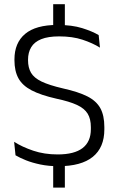

<svg xmlns="http://www.w3.org/2000/svg" viewBox="-20 -766 557 897"><path d="M283 -617H228.5V-746.5H283ZM283 110.5H228.5V-30H283ZM253 10.5Q207 10.5 168.8 2.5Q130.5 -5.5 101.2 -17.2Q72 -29 52.5 -40.5L46 -103.5Q83.5 -79.5 135.2 -62Q187 -44.5 249.5 -44.5Q327 -44.5 365.8 -74.2Q404.5 -104 404.5 -162.5V-172Q404.5 -210.5 389.5 -235Q374.5 -259.5 339.5 -275.8Q304.5 -292 243.5 -305Q170.5 -321.5 127.5 -344Q84.5 -366.5 66 -400.5Q47.5 -434.5 47.5 -484.5V-488.5Q47.5 -565.5 97.2 -607.5Q147 -649.5 248.5 -649.5Q316.5 -649.5 364.2 -634.5Q412 -619.5 441 -602L447 -543.5Q412.5 -565 365.5 -580.5Q318.5 -596 256.5 -596Q204.5 -596 172.5 -583Q140.5 -570 125.8 -545.5Q111 -521 111 -487V-484.5Q111 -450 125 -426Q139 -402 174.2 -385Q209.5 -368 274 -353Q346 -337 388 -315.8Q430 -294.5 448.8 -260.5Q467.5 -226.5 467.5 -172.5V-161.5Q467.5 -77 413.5 -33.2Q359.5 10.5 253 10.5Z"/></svg>

Font: Anek Bangla Light
Style: Regular
Weight: 300
Designer: Sulekha Rajkumar (Bangla), Yesha Goshar (Latin)
Foundry: Ek Type
Version: Version 1.003